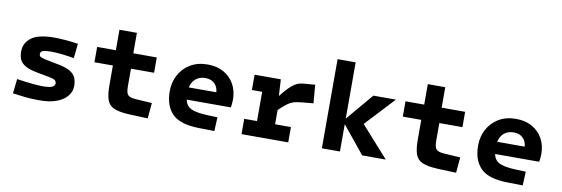

<svg xmlns="http://www.w3.org/2000/svg" viewBox="-53 -1101 4405 1506"><g transform="rotate(10 2149.0 -348.0)"><path d="M540 -143Q540 -100 512 -64.5Q484 -29 429 -7.5Q374 14 292 14Q228 14 179.5 9Q131 4 77 -4L90 -120Q159 -109 213.5 -104Q268 -99 297 -99Q353 -99 373 -110Q393 -121 393 -137Q393 -154 381.5 -163Q370 -172 335 -179L229 -199Q169 -211 137.5 -230Q106 -249 94.5 -276Q83 -303 83 -338Q83 -407 139 -449Q195 -491 324 -491Q357 -491 407 -487Q457 -483 511 -475L499 -359Q439 -369 393 -373.5Q347 -378 319 -378Q284 -378 265 -374.5Q246 -371 238.5 -364Q231 -357 231 -346Q231 -335 235.5 -328.5Q240 -322 252 -318Q264 -314 284 -309L387 -289Q450 -277 483 -257Q516 -237 528 -209Q540 -181 540 -143Z M811 -198V-355H664V-477H813V-640H952V-477H1139V-355H955V-213Q955 -181 961.5 -162.5Q968 -144 985.5 -136Q1003 -128 1034 -126L1163 -118L1152 6L999 0Q922 -4 881 -22Q840 -40 825.5 -82Q811 -124 811 -198Z M1611 -100 1689 -97 1684 13 1563 11Q1412 9 1348.5 -54Q1285 -117 1285 -235Q1285 -305 1316 -363.5Q1347 -422 1405 -457Q1463 -492 1543 -492Q1617 -492 1671 -461.5Q1725 -431 1755 -377.5Q1785 -324 1785 -254Q1785 -235 1783 -219Q1781 -203 1779 -192H1381V-289H1722L1647 -278Q1647 -326 1619.5 -355Q1592 -384 1544 -384Q1507 -384 1480 -368Q1453 -352 1438 -321Q1423 -290 1423 -245Q1423 -191 1438.5 -160.5Q1454 -130 1495 -116.5Q1536 -103 1611 -100Z M2127 -477 2135 -339H2144V0H2000V-477ZM2111 -203 2132 -342Q2166 -386 2191 -411.5Q2216 -437 2236.5 -450.5Q2257 -464 2275.5 -469Q2294 -474 2314 -475L2400 -482L2412 -336L2326 -328Q2292 -325 2269.5 -320Q2247 -315 2226 -303Q2205 -291 2178.5 -267.5Q2152 -244 2111 -203ZM1918 -477H2081V-355H1918ZM1898 -122H2270V0H1898Z M2682 -710V0H2538V-710ZM2674 -252 2864 -477H3042V-475L2797 -212ZM2654 -252H2674L2793 -284L3045 -2V0H2859Z M3267 -198V-355H3120V-477H3269V-640H3408V-477H3595V-355H3411V-213Q3411 -181 3417.5 -162.5Q3424 -144 3441.5 -136Q3459 -128 3490 -126L3619 -118L3608 6L3455 0Q3378 -4 3337 -22Q3296 -40 3281.5 -82Q3267 -124 3267 -198Z M4067 -100 4145 -97 4140 13 4019 11Q3868 9 3804.5 -54Q3741 -117 3741 -235Q3741 -305 3772 -363.5Q3803 -422 3861 -457Q3919 -492 3999 -492Q4073 -492 4127 -461.5Q4181 -431 4211 -377.5Q4241 -324 4241 -254Q4241 -235 4239 -219Q4237 -203 4235 -192H3837V-289H4178L4103 -278Q4103 -326 4075.5 -355Q4048 -384 4000 -384Q3963 -384 3936 -368Q3909 -352 3894 -321Q3879 -290 3879 -245Q3879 -191 3894.5 -160.5Q3910 -130 3951 -116.5Q3992 -103 4067 -100Z"/></g></svg>

Font: Intel One Mono Light
Style: Regular
Weight: 300
Monospace: yes
Designer: Fred Shallcrass
Foundry: Frere-Jones Type LLC
Version: Version 1.004